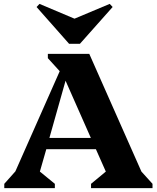

<svg xmlns="http://www.w3.org/2000/svg" viewBox="-20 -967 806 987"><path d="M2 0V-22L59 -86L287 -601L226 -668V-690H439L707 -85L764 -22V0H448V-22L524 -85L473 -200H218L185 -85L262 -22V0ZM234 -258H447L317 -552ZM183 -947 363 -871 544 -947 559 -931 391 -742H335L168 -931Z"/></svg>

Font: Platypi
Style: Bold
Weight: 700
Designer: David Sargent
Foundry: Bolt Cutter Type
Version: Version 1.200; ttfautohint (v1.8.4.7-5d5b)